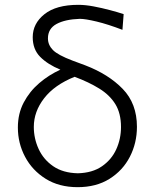

<svg xmlns="http://www.w3.org/2000/svg" viewBox="-20 -765 642 795"><path d="M301.5 10Q224.5 10 169 -24.8Q113.5 -59.5 83.8 -115.8Q54 -172 54 -237Q54 -294.5 78.2 -340.5Q102.5 -386.5 142.5 -420.8Q182.5 -455 230 -476.5Q177 -498.5 146.2 -529.8Q115.5 -561 115.5 -611Q115.5 -667.5 164 -706.2Q212.5 -745 304.5 -745Q333 -745 367.5 -738.5Q402 -732 435 -723.2Q468 -714.5 492 -706.5L487 -641.5Q427 -664.5 380 -675.8Q333 -687 310.5 -687Q250 -685 214.2 -665.8Q178.5 -646.5 178.5 -606Q178.5 -579 199 -558Q219.5 -537 280.5 -514L333 -494.5Q429.5 -457.5 488.2 -396.8Q547 -336 547 -240Q547 -173 517.8 -116Q488.5 -59 433.5 -24.5Q378.5 10 301.5 10ZM120 -239.5Q120 -191.5 140 -148Q160 -104.5 200.2 -76.8Q240.5 -49 302 -47.5Q362.5 -49 402.2 -76.5Q442 -104 461.5 -147Q481 -190 481 -239Q481 -295.5 457.8 -333.5Q434.5 -371.5 391.2 -398.2Q348 -425 289 -447Q205.5 -413.5 162.8 -358.2Q120 -303 120 -239.5Z"/></svg>

Font: Commissioner Flair Light
Style: Regular
Weight: 300
Designer: Kostas Bartsokas
Foundry: Kostas Bartsokas
Version: Version 1.000; ttfautohint (v1.8.3)